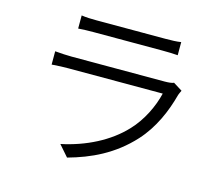

<svg xmlns="http://www.w3.org/2000/svg" viewBox="-108 -882 1217 1060"><g transform="rotate(15 500.0 -351.5)"><path d="M233 -741V-666C259 -668 290 -669 319 -669C374 -669 657 -669 713 -669C747 -669 779 -668 802 -666V-741C779 -737 746 -736 715 -736C656 -736 372 -736 319 -736C288 -736 259 -737 233 -741ZM873 -482 822 -514C812 -509 791 -507 770 -507C722 -507 284 -507 238 -507C211 -507 178 -509 143 -512V-436C178 -439 214 -440 238 -440C293 -440 728 -440 777 -440C759 -364 717 -275 655 -210C569 -118 442 -54 303 -25L358 38C485 3 610 -54 715 -169C790 -251 835 -356 861 -455C863 -462 869 -473 873 -482Z"/></g></svg>

Font: ChiuKong Gothic MN Normal
Style: Regular
Weight: 350
Designer: Ryoko NISHIZUKA 西塚涼子 (kana, bopomofo & ideographs); Paul D. Hunt (Latin, Greek & Cyrillic); Sandoll Communications 산돌커뮤니
Foundry: Adobe
Version: Version 1.300